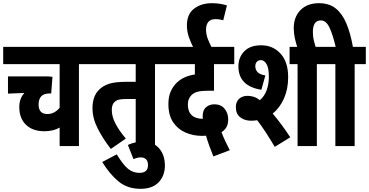

<svg xmlns="http://www.w3.org/2000/svg" viewBox="-20 -916 2314 1204"><path d="M545 -514H475V0H354V-116Q315 -93 258 -93Q185 -93 143 -133.5Q101 -174 101 -244Q101 -299 133 -333L30 -329V-437H265Q276 -437 287.5 -436.5Q299 -436 309 -434L301 -330H292Q255 -330 238.5 -312Q222 -294 222 -261Q222 -201 277 -201Q301 -201 320 -211.5Q339 -222 354 -240V-514H0V-622H545Z M952 -514V0H831V-295H770Q738 -295 723 -290.5Q708 -286 697 -275Q688 -266 684.5 -253.5Q681 -241 681 -226Q681 -187 702.5 -144Q724 -101 769 -47L675 18Q626 -45 593 -109.5Q560 -174 560 -238Q560 -312 600 -352Q625 -378 663.5 -390.5Q702 -403 774 -403H831V-514H533V-622H1021V-514Z M782 -7Q827 -28 876 -28Q941 -28 977.5 14Q1014 56 1014 122Q1014 186 975 227Q936 268 861 268Q779 268 723.5 222Q668 176 621 100L712 52Q753 119 784 143.5Q815 168 854 168Q908 168 908 120Q908 94 895.5 82.5Q883 71 863 71Q841 71 817 82Z M1318 65Q1304 30 1292 -3Q1280 -36 1272 -65Q1259 -64 1247 -64Q1192 -64 1144 -84.5Q1096 -105 1066 -149Q1036 -193 1036 -263Q1036 -310 1050.5 -342.5Q1065 -375 1089 -398Q1111 -419 1139.5 -431.5Q1168 -444 1202 -449V-514H1009V-622H1449V-514H1322V-347H1284Q1244 -347 1220.5 -341Q1197 -335 1181 -320Q1171 -310 1164.5 -295Q1158 -280 1158 -260Q1158 -217 1182 -194Q1206 -171 1252 -171Q1251 -180 1251 -188Q1251 -226 1272.5 -244Q1294 -262 1324 -262Q1365 -262 1388 -234.5Q1411 -207 1411 -168Q1411 -136 1399 -117Q1387 -98 1369 -87Q1379 -60 1393 -30.5Q1407 -1 1421 26Z M1195 -615Q1178 -644 1165 -681.5Q1152 -719 1152 -756Q1152 -828 1197.5 -862Q1243 -896 1308 -896Q1337 -896 1360.5 -892Q1384 -888 1403 -882L1380 -789Q1370 -792 1357 -794Q1344 -796 1332 -796Q1300 -796 1286 -778Q1272 -760 1272 -732Q1272 -700 1283.5 -671Q1295 -642 1309 -615Z M1554 -159Q1515 -159 1487 -180Q1459 -201 1459 -245Q1459 -277 1479 -296Q1499 -315 1533 -315Q1552 -315 1571 -309Q1590 -303 1610 -288Q1638 -312 1652 -350Q1666 -388 1666 -435Q1666 -489 1651.5 -514Q1637 -539 1616 -539Q1601 -539 1591 -529Q1581 -519 1581 -501Q1581 -478 1596 -463Q1611 -448 1644 -443L1619 -353Q1475 -376 1475 -500Q1475 -556 1511.5 -594Q1548 -632 1618 -632Q1691 -632 1739 -580Q1787 -528 1787 -432Q1787 -358 1761 -299Q1735 -240 1690 -204Q1718 -171 1746.5 -132.5Q1775 -94 1800 -55L1703 5Q1675 -42 1647.5 -84.5Q1620 -127 1593 -162Q1574 -159 1554 -159ZM1967 -514V0H1846V-514H1796V-622H2037V-514Z M1846 -615Q1836 -644 1829 -676Q1822 -708 1822 -739Q1822 -810 1864.5 -853Q1907 -896 1980 -896Q2045 -896 2086 -862.5Q2127 -829 2152.5 -768Q2178 -707 2193 -622H2274V-514H2204V0H2083V-514H2025V-622H2085Q2067 -699 2046 -743.5Q2025 -788 1992 -788Q1942 -788 1942 -716Q1942 -686 1948 -661.5Q1954 -637 1961 -615Z"/></svg>

Font: Noto Sans ExtraCondensed
Style: Bold
Weight: 700
Width: 2
Designer: Monotype Design Team
Foundry: Monotype Imaging Inc.
Version: Version 2.013; ttfautohint (v1.8.4.7-5d5b)